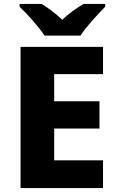

<svg xmlns="http://www.w3.org/2000/svg" viewBox="-20 -1002 595 971"><path d="M205 -822H387C416 -867 477 -933 512 -968V-982H402C367 -961 329 -935 295 -902C260 -935 226 -960 191 -982H79V-968C117 -932 176 -867 205 -822ZM501 -51V-191H254V-352H483V-490H254V-627H501V-765H84V-51Z"/></svg>

Font: Noto Sans Tamil UI ExtraBold
Style: Regular
Weight: 800
Designer: Jelle Bosma - Monotype Design Team
Foundry: Monotype Imaging Inc.
Version: Version 2.004